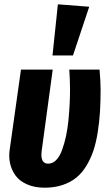

<svg xmlns="http://www.w3.org/2000/svg" viewBox="-20 -853 507 889"><path d="M248 -833 393.1 -821.8 317.9 -596.2H223.1ZM440.9 -530.8Q445.8 -477.1 445.8 -438Q445.8 -381.8 442.9 -334.7Q439.9 -287.6 432.4 -240Q424.8 -192.4 412.4 -155.3Q399.9 -118.2 379.9 -85.2Q359.9 -52.2 333.3 -30.5Q306.6 -8.8 269.5 3.7Q232.4 16.1 187 16.1Q140.1 16.1 105 0.5Q69.8 -15.1 51.5 -40.8Q33.2 -66.4 26.6 -96.9Q20 -127.4 24.9 -160.2L77.1 -530.8H224.1L172.9 -153.8Q165.5 -95.2 203.1 -95.2Q223.6 -95.2 240 -111.8Q256.3 -128.4 267.1 -157.7Q277.8 -187 285.4 -221.4Q293 -255.9 296.9 -296.1Q300.8 -336.4 302.5 -370.6Q304.2 -404.8 304.2 -438Q304.2 -483.9 300.8 -530.8Z"/></svg>

Font: Fira Sans Compressed
Style: Bold Italic
Weight: 700
Width: 3
Italic angle: -8°
Designer: Carrois Corporate & Edenspiekermann AG
Foundry: Carrois Corporate GbR & Edenspiekermann AG
Version: Version 4.203;PS 004.203;hotconv 1.0.88;makeotf.lib2.5.64775